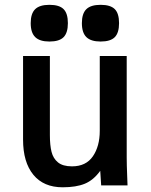

<svg xmlns="http://www.w3.org/2000/svg" viewBox="-20 -788 640 816"><path d="M78 -195V-550H192V-213.5Q192 -171 199 -142.8Q206 -114.5 226.5 -97.8Q247 -81 286 -81Q345.5 -81 374.8 -123.8Q404 -166.5 404 -232V-550H518.5V-119Q518.5 -87 520.5 -41L522 0H410L406 -62Q377.5 -22.5 340.5 -7.2Q303.5 8 246.5 8Q165.5 8 121.8 -45.2Q78 -98.5 78 -195ZM110.5 -689.5Q110.5 -730.5 129.5 -749Q148.5 -767.5 190 -767.5Q232 -767.5 250.2 -749.2Q268.5 -731 268.5 -689.5Q268.5 -648.5 250.2 -630Q232 -611.5 190 -611.5Q149 -611.5 129.8 -630.2Q110.5 -649 110.5 -689.5ZM328 -689.5Q328 -730.5 347 -749Q366 -767.5 407.5 -767.5Q449.5 -767.5 467.8 -749.2Q486 -731 486 -689.5Q486 -648.5 467.8 -630Q449.5 -611.5 407.5 -611.5Q366.5 -611.5 347.2 -630.2Q328 -649 328 -689.5Z"/></svg>

Font: JuliaMono SemiBold
Style: Regular
Weight: 600
Monospace: yes
Designer: cormullion
Foundry: corm
Version: Version 0.055; ttfautohint (v1.8.4)